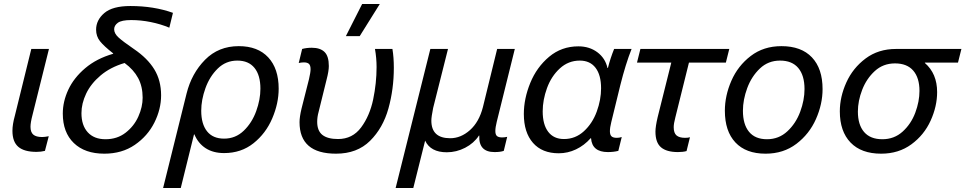

<svg xmlns="http://www.w3.org/2000/svg" viewBox="-20 -752 4812 957"><path d="M132 -120Q132 -93 146 -81Q160 -69 190 -69Q203 -69 223 -73L204 0Q184 5 162 5Q101 5 71.5 -20Q42 -45 42 -100Q42 -132 54 -175L136 -508H224L142 -179Q132 -141 132 -120Z M842 -688 824 -614Q781 -632 731.5 -642Q682 -652 634 -652Q586 -652 567.5 -638.5Q549 -625 549 -606Q549 -585 571 -565Q593 -545 647 -508Q715 -462 749 -406.5Q783 -351 783 -277Q783 -208 749.5 -141Q716 -74 652 -30Q588 14 500 14Q403 14 348 -39Q293 -92 293 -186Q293 -246 320.5 -305Q348 -364 404.5 -412Q461 -460 544 -484V-486Q498 -522 478.5 -546.5Q459 -571 459 -604Q459 -652 500 -687Q541 -722 630 -722Q747 -722 842 -688ZM386 -188Q386 -127 417.5 -92.5Q449 -58 506 -58Q564 -58 606 -90.5Q648 -123 669.5 -171Q691 -219 691 -265Q691 -321 668.5 -363Q646 -405 601 -438Q530 -417 481.5 -376Q433 -335 409.5 -285.5Q386 -236 386 -188Z M1369 -310Q1369 -237 1337 -162Q1305 -87 1243.5 -38Q1182 11 1097 11Q1043 11 1005.5 -13Q968 -37 949 -82H947L881 185H793L910 -286Q935 -386 1002 -454Q1069 -522 1170 -522Q1265 -522 1317 -466Q1369 -410 1369 -310ZM983 -200Q983 -134 1012 -97.5Q1041 -61 1097 -61Q1154 -61 1195 -100.5Q1236 -140 1257 -198Q1278 -256 1278 -310Q1278 -377 1248.5 -413.5Q1219 -450 1163 -450Q1106 -450 1065.5 -410.5Q1025 -371 1004 -312.5Q983 -254 983 -200Z M1619 -423Q1619 -398 1608 -356L1568 -194Q1561 -169 1561 -145Q1561 -100 1587 -79.5Q1613 -59 1665 -59Q1737 -59 1780 -117Q1823 -175 1840 -256.5Q1857 -338 1857 -418Q1857 -462 1849 -508H1936Q1943 -466 1943 -414Q1943 -308 1916 -211Q1889 -114 1824.5 -50Q1760 14 1655 14Q1473 14 1473 -143Q1473 -169 1483 -211L1520 -357Q1528 -391 1528 -407Q1528 -426 1520 -433.5Q1512 -441 1495 -441Q1483 -441 1469 -438L1486 -508Q1508 -514 1534 -514Q1576 -514 1597.5 -493Q1619 -472 1619 -423ZM1704 -572 1785 -732H1873L1773 -572Z M2483 -67Q2495 -67 2508 -70L2491 0Q2474 6 2445 6Q2405 6 2386 -14.5Q2367 -35 2369 -76H2367Q2342 -38 2298.5 -15.5Q2255 7 2207 7Q2126 7 2099 -51L2040 185H1952L2125 -508H2213L2139 -214Q2130 -169 2130 -151Q2130 -63 2224 -63Q2277 -63 2322.5 -103.5Q2368 -144 2387 -218L2458 -508H2546L2456 -145Q2449 -117 2449 -99Q2449 -81 2457 -74Q2465 -67 2483 -67Z M3008 -413H3010Q3022 -461 3041 -508H3128Q3098 -432 3072 -328L3027 -144Q3020 -116 3020 -98Q3020 -80 3028 -72.5Q3036 -65 3054 -65Q3067 -65 3079 -69L3062 0Q3038 6 3010 6Q2931 6 2926 -63H2924Q2892 -27 2851 -7.5Q2810 12 2765 12Q2682 12 2636.5 -40Q2591 -92 2591 -184Q2591 -260 2623 -338.5Q2655 -417 2717 -469Q2779 -521 2863 -521Q2918 -521 2957.5 -491.5Q2997 -462 3008 -413ZM2685 -197Q2685 -131 2712.5 -95Q2740 -59 2791 -59Q2848 -59 2890.5 -98Q2933 -137 2954.5 -196Q2976 -255 2976 -312Q2976 -378 2948.5 -414Q2921 -450 2870 -450Q2813 -450 2770.5 -411Q2728 -372 2706.5 -313Q2685 -254 2685 -197Z M3414 -440 3346 -166Q3338 -136 3338 -118Q3338 -89 3352 -77Q3366 -65 3395 -65Q3410 -65 3419 -68L3402 1Q3384 6 3359 6Q3303 6 3275 -17.5Q3247 -41 3247 -96Q3247 -121 3258 -168L3326 -440H3155L3172 -508H3615L3598 -440Z M4080 -308Q4080 -233 4047 -158.5Q4014 -84 3949.5 -35Q3885 14 3796 14Q3698 14 3645.5 -42Q3593 -98 3593 -200Q3593 -275 3625.5 -349.5Q3658 -424 3722 -473Q3786 -522 3875 -522Q3974 -522 4027 -466Q4080 -410 4080 -308ZM3683 -200Q3683 -132 3713.5 -95Q3744 -58 3803 -58Q3862 -58 3904.5 -97.5Q3947 -137 3968.5 -195Q3990 -253 3990 -308Q3990 -376 3959 -413Q3928 -450 3868 -450Q3809 -450 3767.5 -410.5Q3726 -371 3704.5 -313Q3683 -255 3683 -200Z M4590 -440V-438Q4651 -385 4651 -293Q4651 -222 4618.5 -150.5Q4586 -79 4522.5 -32.5Q4459 14 4372 14Q4273 14 4219.5 -41.5Q4166 -97 4166 -197Q4166 -269 4198.5 -341Q4231 -413 4294.5 -460.5Q4358 -508 4446 -508H4772L4755 -440ZM4256 -196Q4256 -130 4287 -94Q4318 -58 4378 -58Q4437 -58 4479 -96Q4521 -134 4542 -190Q4563 -246 4563 -299Q4563 -364 4532 -400Q4501 -436 4441 -436Q4382 -436 4340.5 -398Q4299 -360 4277.5 -304.5Q4256 -249 4256 -196Z"/></svg>

Font: CST
Style: Italic
Weight: 400
Italic angle: -14°
Version: Version 1.00